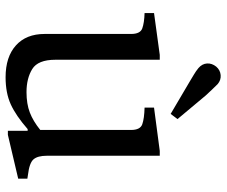

<svg xmlns="http://www.w3.org/2000/svg" viewBox="-80 -700 791 670"><g transform="rotate(90 315.0 -365.5)"><path d="M250 10Q179 10 139 -26Q99 -62 99 -126V-428Q99 -460 79.5 -467Q60 -474 26 -475V-508L172 -528H189V-164Q189 -103 221.5 -83Q254 -63 302 -63Q343 -63 373 -74.5Q403 -86 434 -111V-428Q434 -460 414 -467Q394 -474 356 -475V-508L507 -528H524V-134Q524 -102 536.5 -87.5Q549 -73 591 -68L604 -66V-34L451 2H437V-67H431Q384 -26 344.5 -8Q305 10 250 10ZM378 -566 266 -632Q253 -640 241 -647Q229 -654 218 -663Q203 -676 202 -693Q201 -710 213 -725Q225 -739 242.5 -740.5Q260 -742 274 -730Q284 -720 293.5 -710Q303 -700 314 -688L396 -590Z"/></g></svg>

Font: Hedvig Letters Serif 14pt
Style: Regular
Weight: 400
Designer: Alexander Örn & Tor Weibull
Foundry: Kanon Foundry
Version: Version 1.000; ttfautohint (v1.8.4.7-5d5b)